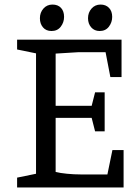

<svg xmlns="http://www.w3.org/2000/svg" viewBox="-20 -822 612 842"><path d="M55 0V-43L138 -60V-588L55 -605V-648H513V-484H464L443 -593H322L224 -587V-358H382L397 -417H439V-246H397L382 -305H224V-68Q243 -63 274 -60Q305 -57 334 -57H451L473 -164H522V0ZM417 -686Q394 -686 380 -702Q366 -718 366 -742Q366 -767 381.5 -784.5Q397 -802 421 -802Q444 -802 458 -787.5Q472 -773 472 -748Q472 -724 457.5 -705Q443 -686 417 -686ZM206 -686Q182 -686 168.5 -702Q155 -718 155 -742Q155 -767 170.5 -784.5Q186 -802 210 -802Q234 -802 247.5 -787.5Q261 -773 261 -748Q261 -724 246.5 -705Q232 -686 206 -686Z"/></svg>

Font: Faustina Light
Style: Regular
Weight: 400
Version: Version 1.200